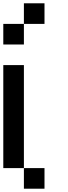

<svg xmlns="http://www.w3.org/2000/svg" viewBox="-20 -1145 415 1165"><path d="M0 -125V-750H125V-125ZM0 -875V-1000H125V-875ZM125 -125H250V0H125ZM125 -1000V-1125H250V-1000Z"/></svg>

Font: Galmuri7 Regular
Style: Regular
Weight: 400
Designer: Lee Minseo (quiple)
Version: Version 2.399;hotconv 1.1.1;makeotfexe 2.6.0 DEVELOPMENT